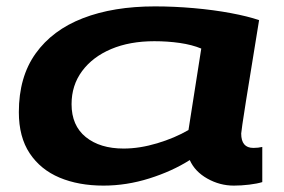

<svg xmlns="http://www.w3.org/2000/svg" viewBox="-20 -571 889 601"><path d="M712 10Q668 10 629 -12Q590 -34 574 -70Q519 -35 447.5 -12.5Q376 10 304 10Q226 10 166.5 -15Q107 -40 73 -91Q39 -142 39 -220Q39 -330 91.5 -403.5Q144 -477 239.5 -514Q335 -551 465 -551Q525 -551 587 -545.5Q649 -540 702.5 -530Q756 -520 791 -508Q765 -350 750 -255Q735 -160 735 -153Q735 -108 773 -108Q788 -108 801 -111V-1Q785 4 760 7Q735 10 712 10ZM570 -164 610 -419Q581 -431 543 -436.5Q505 -442 463 -442Q386 -442 328 -417.5Q270 -393 237 -348.5Q204 -304 204 -245Q204 -178 248.5 -142Q293 -106 367 -106Q417 -106 472 -122.5Q527 -139 570 -164Z"/></svg>

Font: Georama Extra Expanded SemiBold
Style: Italic
Weight: 600
Width: 8
Italic angle: -9°
Designer: Jean-Baptiste Levee
Foundry: Production Type
Version: Version 1.000